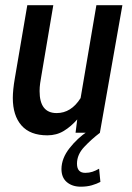

<svg xmlns="http://www.w3.org/2000/svg" viewBox="-20 -513 510 742"><path d="M163 10Q96.5 10 63 -28.2Q29.5 -66.5 29.5 -134.5Q29.5 -149.5 31.5 -169Q33.5 -188.5 37 -208.5L85.5 -493H186L140 -221Q137.5 -207 135.2 -191.5Q133 -176 133 -161Q133 -76 199 -76Q255 -76 291.5 -134L352.5 -493H453L366 0H272L278.5 -51.5Q254.5 -24 226.5 -7Q198.5 10 163 10ZM318 -5 366.5 0Q333.5 25 305.5 54.8Q277.5 84.5 277.5 119.5Q277.5 155 309.5 155Q324.5 155 337.2 150.8Q350 146.5 363 139L368 190Q354 197.5 335 203Q316 208.5 292 208.5Q259.5 208.5 238.5 191Q217.5 173.5 217.5 140Q218 98.5 248.8 59.5Q279.5 20.5 318 -5Z"/></svg>

Font: Cabin Condensed Medium
Style: Italic
Weight: 500
Width: 3
Italic angle: -10°
Designer: Pablo Impallari
Foundry: Pablo Impallari. http://www.impallari.com Igino Marini. http://www.ikern.com
Version: Version 3.001; ttfautohint (v1.8.3)